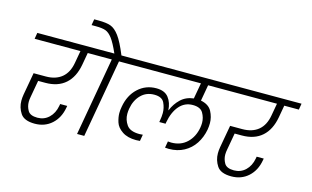

<svg xmlns="http://www.w3.org/2000/svg" viewBox="-111 -1297 2641 1627"><g transform="rotate(15 1209.5 -483.5)"><path d="M213 -349 187 -203Q182 -178 182 -157Q182 -117 202.5 -81.5Q223 -46 287 -46Q346 -46 387.5 -85.5Q429 -125 441 -191L444 -208H506L503 -192Q487 -100 426.5 -45.5Q366 9 278 9Q185 9 152 -41Q119 -91 119 -151Q119 -177 124 -206L159 -402H266Q353 -402 406.5 -446.5Q460 -491 475 -579L494 -686H92L101 -740H695L686 -686H558L539 -579Q519 -467 452.5 -408Q386 -349 276 -349Z M982 -740 973 -686H832L711 0H648L769 -686H628L637 -740H777Q739 -826 710.5 -863.5Q682 -901 652 -912Q622 -923 566 -923H528L537 -976H574Q644 -976 682.5 -962Q721 -948 757.5 -899Q794 -850 839 -740Z M1614 -686 1589 -545Q1660 -531 1686 -481.5Q1712 -432 1712 -379Q1712 -352 1707 -322Q1694 -252 1658 -197Q1622 -142 1564 -110.5Q1506 -79 1431 -79Q1422 -79 1398 -81L1408 -138Q1428 -136 1437 -136Q1520 -136 1574 -187Q1628 -238 1643 -321Q1647 -344 1647 -365Q1647 -410 1623.5 -450.5Q1600 -491 1533 -491Q1462 -491 1415.5 -437.5Q1369 -384 1352 -291L1350 -278H1295L1297 -291Q1304 -328 1304 -359Q1304 -405 1283.5 -448Q1263 -491 1195 -491Q1125 -491 1078.5 -444Q1032 -397 1019 -321Q1015 -297 1015 -275Q1015 -223 1045.5 -179.5Q1076 -136 1158 -136Q1166 -136 1188 -138L1178 -81Q1154 -79 1144 -79Q1069 -79 1022 -110.5Q975 -142 961.5 -185Q948 -228 948 -264Q948 -292 954 -322Q972 -425 1038.5 -486.5Q1105 -548 1198 -548Q1272 -548 1306 -503.5Q1340 -459 1343 -395H1345Q1369 -454 1413.5 -496.5Q1458 -539 1526 -547L1551 -686H915L924 -740H1883L1874 -686Z M1937 -349 1911 -203Q1906 -178 1906 -157Q1906 -117 1926.5 -81.5Q1947 -46 2011 -46Q2070 -46 2111.5 -85.5Q2153 -125 2165 -191L2168 -208H2230L2227 -192Q2211 -100 2150.5 -45.5Q2090 9 2002 9Q1909 9 1876 -41Q1843 -91 1843 -151Q1843 -177 1848 -206L1883 -402H1990Q2077 -402 2130.5 -446.5Q2184 -491 2199 -579L2218 -686H1816L1825 -740H2419L2410 -686H2282L2263 -579Q2243 -467 2176.5 -408Q2110 -349 2000 -349Z"/></g></svg>

Font: Fz Poppins Light
Style: Italic
Weight: 300
Italic angle: -10°
Designer: Ninad Kale (Devanagari), Jonny Pinhorn (Latin)
Foundry: Indian Type Foundry
Version: Vit hóa bi Vntype.Com & FontZin.Com